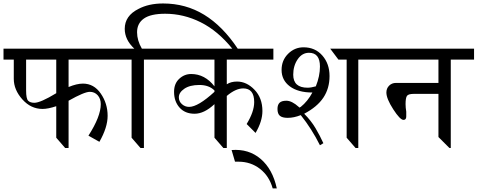

<svg xmlns="http://www.w3.org/2000/svg" viewBox="-20 -844 2724 1095"><path d="M644.5 -566.4V-503.9H371.1V-347.7Q418 -367.2 453.1 -367.2Q515.6 -367.2 554.7 -310.5Q593.8 -253.9 593.8 -183.6Q593.8 -117.2 546.9 -35.2L484.4 -70.3Q554.7 -179.7 554.7 -250Q554.7 -281.2 537.1 -300.8Q519.5 -320.3 492.2 -320.3Q460.9 -320.3 371.1 -269.5V0H351.6L300.8 -58.6V-238.3Q253.9 -222.7 222.7 -222.7Q156.2 -222.7 107.4 -277.3Q58.6 -332 58.6 -394.5V-503.9H0V-566.4ZM300.8 -503.9H128.9V-328.1Q128.9 -281.2 140.6 -269.5Q152.3 -257.8 175.8 -257.8Q210.9 -257.8 300.8 -312.5Z M933.6 -566.4V-503.9H800.8V0H781.2L730.5 -58.6V-503.9H632.8V-566.4H746.1Q691.4 -617.2 691.4 -679.7Q691.4 -753.9 769.5 -793Q828.1 -824.2 910.2 -824.2Q1039.1 -824.2 1144.5 -759.8Q1250 -695.3 1335.9 -566.4H1304.7Q1222.7 -668 1125 -716.8Q1027.3 -765.6 921.9 -765.6Q839.8 -765.6 800.8 -738.3Q761.7 -710.9 761.7 -660.2Q761.7 -613.3 789.1 -566.4Z M1539.1 -566.4V-503.9H1273.4V-363.3Q1296.9 -378.9 1332 -378.9Q1386.7 -378.9 1431.6 -332Q1476.6 -285.2 1476.6 -210.9Q1476.6 -152.3 1437.5 -85.9L1386.7 -136.7Q1429.7 -207 1429.7 -261.7Q1429.7 -300.8 1414.1 -320.3Q1398.4 -339.8 1367.2 -339.8Q1324.2 -339.8 1273.4 -296.9V0H1253.9L1203.1 -58.6V-250Q1144.5 -195.3 1089.8 -195.3Q1035.2 -195.3 1003.9 -230.5Q972.7 -265.6 972.7 -320.3Q972.7 -367.2 1002 -394.5Q1031.2 -421.9 1070.3 -421.9Q1148.4 -421.9 1203.1 -351.6V-503.9H921.9V-566.4ZM1203.1 -320.3V-328.1Q1171.9 -359.4 1117.2 -359.4Q1062.5 -359.4 1031.2 -337.9Q1000 -316.4 1000 -289.1Q1000 -265.6 1017.6 -250Q1035.2 -234.4 1058.6 -234.4Q1109.4 -234.4 1203.1 -320.3Z M1558.6 230.5H1535.2Q1515.6 160.2 1462.9 119.1Q1410.2 78.1 1339.8 78.1Q1332 78.1 1320.3 78.1L1300.8 11.7Q1398.4 3.9 1466.8 62.5Q1535.2 121.1 1558.6 230.5Z M1714.8 -195.3Q1753.9 -156.2 1779.3 -113.3Q1804.7 -70.3 1824.2 -27.3L1804.7 -15.6Q1781.2 -62.5 1753.9 -105.5Q1726.6 -148.4 1695.3 -187.5Q1656.2 -171.9 1621.1 -171.9Q1589.8 -171.9 1576.2 -183.6Q1562.5 -195.3 1562.5 -222.7Q1562.5 -246.1 1574.2 -257.8Q1585.9 -269.5 1613.3 -269.5Q1644.5 -269.5 1683.6 -234.4L1687.5 -230.5L1695.3 -234.4Q1734.4 -265.6 1761.7 -316.4Q1679.7 -316.4 1632.8 -351.6Q1585.9 -386.7 1585.9 -445.3Q1585.9 -500 1623 -537.1Q1660.2 -574.2 1710.9 -574.2Q1777.3 -574.2 1818.4 -527.3Q1859.4 -480.5 1859.4 -410.2Q1859.4 -339.8 1824.2 -287.1Q1789.1 -234.4 1714.8 -195.3ZM1804.7 -464.8Q1804.7 -543 1742.2 -543Q1703.1 -543 1677.7 -505.9Q1652.3 -468.8 1652.3 -418Q1652.3 -343.8 1734.4 -343.8Q1753.9 -343.8 1781.2 -351.6Q1804.7 -410.2 1804.7 -464.8ZM2156.2 -503.9H2023.4V0H2007.8L1957 -58.6V-503.9H1910.2L1863.3 -566.4H2156.2Z M2683.6 -566.4V-503.9H2550.8V0H2543L2480.5 -62.5V-308.6H2339.8Q2308.6 -308.6 2300.8 -296.9Q2293 -285.2 2293 -250Q2293 -230.5 2296.9 -207Q2296.9 -195.3 2296.9 -179.7Q2296.9 -160.2 2281.2 -160.2Q2261.7 -160.2 2222.7 -220.7Q2183.6 -281.2 2183.6 -316.4Q2183.6 -339.8 2199.2 -355.5Q2214.8 -371.1 2238.3 -371.1H2480.5V-503.9H2144.5V-566.4Z"/></svg>

Font: 和音 by 宁静之雨，公众号njzyshare
Style: Regular
Weight: 400
Designer: Steve Matteson
Foundry: Ascender Corporation
Version: Version 6.00;June 8, 2018;FontCreator 11.0.0.2388 32-bit